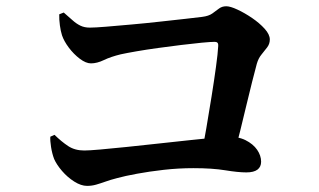

<svg xmlns="http://www.w3.org/2000/svg" viewBox="-20 -672 1040 625"><path d="M172.8 -625.4 187.5 -631.2Q203.6 -617.3 216.1 -606.1Q228.6 -594.8 241.7 -588.5Q254.8 -582.1 272.5 -582.1Q289 -582.1 325.6 -585.1Q362.1 -588.1 408.5 -592.3Q454.9 -596.4 501.2 -601.6Q547.5 -606.7 584.5 -610.8Q621.6 -615 637.6 -617Q659.5 -619.7 671.4 -628.3Q683.3 -637 693.1 -644.3Q702.9 -651.6 716.5 -651.6Q729.8 -651.6 753.1 -640.7Q776.5 -629.8 800.6 -613.4Q824.8 -596.9 841.6 -578.3Q858.3 -559.7 858.3 -543.5Q858.3 -529.4 849.9 -518.1Q841.5 -506.9 831.3 -494.6Q821.2 -482.4 816 -464.5Q809.4 -439 800.4 -404.4Q791.5 -369.8 782 -329.2Q772.4 -288.6 761.9 -246.1Q751.3 -203.6 740.4 -162.4H634.4Q642.6 -203.1 651.6 -254.6Q660.5 -306.1 668.8 -358.6Q677.2 -411.1 683.1 -454.6Q689.1 -498.1 690.4 -522.9Q691.4 -535.8 679.2 -535.8Q666.2 -535.8 636.7 -533Q607.2 -530.2 570 -525.6Q532.8 -521 494.1 -515.7Q455.5 -510.4 423.5 -504.8Q391.4 -499.2 373.1 -495.2Q340.6 -487.3 318.2 -476.5Q295.8 -465.7 276.1 -465.7Q259.7 -465.7 239.8 -480.7Q219.9 -495.8 203.9 -517.1Q188 -538.5 181.8 -557.2Q177.4 -571.1 174.9 -589.7Q172.4 -608.4 172.8 -625.4ZM143.8 -227 157.5 -233.1Q179.8 -211.2 201.6 -196.7Q223.5 -182.1 254.4 -182.1Q269.5 -182.1 306.1 -185.3Q342.7 -188.5 391.9 -193.6Q441 -198.7 493.7 -204.5Q546.4 -210.2 593.5 -215.3Q640.6 -220.4 674 -223.6Q707.4 -226.8 716.8 -226.8Q753.9 -228.3 778.9 -215.9Q803.9 -203.4 817 -184.5Q830 -165.5 830 -145.6Q830 -129 818.2 -119.9Q806.3 -110.8 781.9 -110.8Q755.1 -110.8 713.2 -117.7Q671.4 -124.6 609.3 -124.6Q561.3 -124.6 513.2 -119.2Q465.1 -113.7 425.7 -106.4Q386.2 -99.1 361.5 -92.3Q339.3 -86.6 323 -80.7Q306.7 -74.9 292.7 -70.9Q278.7 -66.9 263.6 -66.9Q243.9 -66.9 221.8 -80.9Q199.7 -94.9 182.1 -115.3Q164.4 -135.8 156.2 -154.5Q149.5 -172.1 146.2 -193.4Q142.9 -214.6 143.8 -227Z"/></svg>

Font: Noto Serif SC
Style: Regular
Weight: 200
Designer: Ryoko NISHIZUKA 西塚涼子 (kana & ideographs); Frank Grießhammer (Latin, Greek & Cyrillic); Wenlong ZHANG 张文龙 (bopomofo); San
Foundry: Adobe
Version: Version 2.001;hotconv 1.1.0;makeotfexe 2.6.0